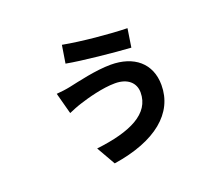

<svg xmlns="http://www.w3.org/2000/svg" viewBox="-119 -830 1239 1075"><g transform="rotate(-20 500.0 -292.5)"><path d="M665 -254C665 -127 534 -66 329 -42L393 70C649 31 789 -86 789 -253C789 -383 698 -457 560 -457C471 -457 360 -430 303 -418C280 -413 248 -409 221 -407L255 -280C273 -288 307 -302 330 -309C379 -325 473 -351 547 -351C624 -351 665 -310 665 -254ZM342 -655 325 -549C414 -532 608 -513 702 -507L719 -617C618 -619 447 -635 342 -655Z"/></g></svg>

Font: Noto Sans Japanese Bold
Style: Bold
Weight: 700
Designer: Ryoko NISHIZUKA (kana & ideographs); Paul D. Hunt (Latin, Greek & Cyrillic); Wenlong ZHANG (bopomofo); Sandoll Communica
Foundry: Adobe Systems Incorporated
Version: Version 1.000;PS 1;hotconv 1.0.78;makeotf.lib2.5.61930